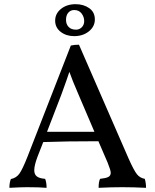

<svg xmlns="http://www.w3.org/2000/svg" viewBox="-20 -896 744 919"><path d="M679 3Q619 0 565 0Q512 0 452 3Q452 -26 459 -40Q487 -43 498.5 -49Q510 -55 510 -69Q510 -81 495 -118L451 -220Q292 -220 187 -216L160 -147Q144 -105 144 -81Q144 -61 156.5 -51.5Q169 -42 196 -40Q203 -23 203 3Q169 0 108 0Q82 0 25 3Q25 -22 32 -39Q58 -44 73 -65Q88 -86 112 -147L319 -678Q336 -682 358 -682L596 -136Q621 -80 635.5 -62Q650 -44 673 -40Q679 -20 679 3ZM432 -265 356 -443Q326 -512 312 -552Q301 -518 274 -444L205 -265ZM244 -797Q244 -831 272 -853.5Q300 -876 342 -876Q380 -876 407 -857Q434 -838 434 -803Q434 -769 405.5 -746Q377 -723 335 -723Q297 -723 270.5 -743.5Q244 -764 244 -797ZM383 -795Q383 -815 370.5 -831.5Q358 -848 335 -848Q318 -848 307 -835.5Q296 -823 296 -801Q296 -780 308.5 -767Q321 -754 344 -754Q360 -754 371.5 -765.5Q383 -777 383 -795Z"/></svg>

Font: Vollkorn SC
Style: Regular
Weight: 400
Designer: Friedrich Althausen
Foundry: Friedrich Althausen
Version: Version 4.015